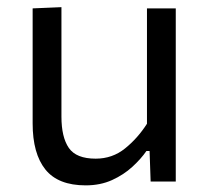

<svg xmlns="http://www.w3.org/2000/svg" viewBox="-20 -520 598 550"><path d="M225.5 11Q146.5 11 110 -34.5Q73.5 -80 73.5 -166.5V-496L156 -499.5V-186Q156 -127 177.2 -96.2Q198.5 -65.5 254 -65.5Q302 -65.5 338.2 -94.8Q374.5 -124 401 -165.5V-496H483.5V0H411.5L408.5 -87.5H399.5Q384 -65 359.2 -42.2Q334.5 -19.5 301 -4.2Q267.5 11 225.5 11Z"/></svg>

Font: Commissioner
Style: Regular
Weight: 400
Designer: Kostas Bartsokas
Foundry: Kostas Bartsokas
Version: Version 1.000; ttfautohint (v1.8.3)